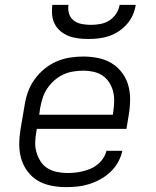

<svg xmlns="http://www.w3.org/2000/svg" viewBox="-20 -760 640 788"><path d="M251 8Q220 8 190 2Q160 -4 135.5 -18.5Q111 -33 93.5 -56Q76 -79 67.5 -107.5Q59 -136 59 -166.5Q59 -197 64 -228L81 -328Q85 -355 94.5 -382Q104 -409 121.5 -433.5Q139 -458 162 -477Q185 -496 211.5 -507.5Q238 -519 266 -523.5Q294 -528 321 -528Q352 -528 382 -522Q412 -516 436.5 -501.5Q461 -487 479 -464Q497 -441 505.5 -413Q514 -385 514 -354Q514 -323 509 -292L499 -231H131L129 -218Q125 -197 124.5 -175.5Q124 -154 130 -134Q136 -114 147 -97Q158 -80 175 -69.5Q192 -59 213 -54.5Q234 -50 256 -50Q272 -50 287.5 -51.5Q303 -53 319.5 -57Q336 -61 351.5 -67.5Q367 -74 380.5 -85Q394 -96 403.5 -110.5Q413 -125 417 -141H482Q477 -117 464.5 -94.5Q452 -72 433.5 -54.5Q415 -37 392.5 -24.5Q370 -12 346 -4.5Q322 3 298 5.5Q274 8 251 8ZM443 -289 445 -302Q448 -323 448.5 -344.5Q449 -366 444 -385.5Q439 -405 428 -422Q417 -439 400.5 -450Q384 -461 363.5 -465.5Q343 -470 322 -470Q301 -470 280 -466.5Q259 -463 239.5 -454Q220 -445 203 -430Q186 -415 174 -397Q162 -379 155.5 -359Q149 -339 145 -318L141 -289ZM343 -600Q322 -600 301.5 -602.5Q281 -605 262.5 -612Q244 -619 229 -631.5Q214 -644 205 -661Q196 -678 194 -698.5Q192 -719 195 -740H261Q258 -721 263.5 -703.5Q269 -686 283 -675.5Q297 -665 315.5 -661.5Q334 -658 353 -658Q372 -658 391.5 -661.5Q411 -665 428 -675.5Q445 -686 456.5 -703.5Q468 -721 471 -740H537Q534 -719 525 -698.5Q516 -678 501 -661Q486 -644 467 -631.5Q448 -619 427.5 -612Q407 -605 385.5 -602.5Q364 -600 343 -600Z"/></svg>

Font: Iosevka Aile Light Oblique
Style: Regular
Weight: 300
Italic angle: -9°
Designer: Belleve Invis
Foundry: Belleve Invis
Version: Version 31.1.0; ttfautohint (v1.8.4)